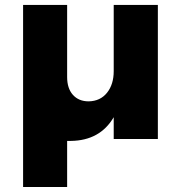

<svg xmlns="http://www.w3.org/2000/svg" viewBox="-20 -561 725 775"><path d="M617.2 -541V0H439V-87.9Q383.8 6.3 266.1 7.8H251V193.8H73.2V-541H251V-250Q251 -204.1 274.4 -178Q297.9 -151.9 337.9 -151.9Q384.8 -152.8 411.9 -186.5Q439 -220.2 439 -273.9V-541Z"/></svg>

Font: Argentum Sans
Style: Bold
Weight: 700
Designer: Julieta Ulanovsky (Modified by Cristiano Sobral)
Foundry: Julieta Ulanovsky
Version: Version 1.000; ttfautohint (v1.5.65-e2d9)